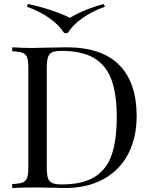

<svg xmlns="http://www.w3.org/2000/svg" viewBox="-20 -946 763 966"><path d="M42 0ZM667.5 -361.8Q667.5 -252.9 624.8 -171.1Q582 -89.4 500.5 -44.7Q418.9 0 305.7 0Q282.2 0 247.1 -1.5Q163.6 -2.9 165.5 -2.9Q83.5 -2.9 41.5 0V-20Q77.6 -21.5 94 -27.8Q110.4 -34.2 116.5 -51.3Q122.6 -68.4 122.6 -106V-602.1Q122.6 -639.6 116.5 -656.7Q110.4 -673.8 94 -680.2Q77.6 -686.5 41.5 -688V-708Q95.2 -704.6 139.2 -704.6L163.6 -705.1L204.6 -706.1Q282.7 -708 314.5 -708Q491.2 -708 579.3 -619.6Q667.5 -531.2 667.5 -361.8ZM215.3 -604V-104Q215.3 -67.9 221.2 -50Q227.1 -32.2 242.9 -25.1Q258.8 -18.1 290.5 -18.1Q397 -18.1 457.5 -56.6Q518.1 -95.2 542.7 -169.2Q567.4 -243.2 567.4 -357.9Q567.4 -473.1 540.5 -545.7Q513.7 -618.2 452.9 -654.1Q392.1 -689.9 289.6 -689.9Q258.3 -689.9 242.7 -682.9Q227.1 -675.8 221.2 -657.7Q215.3 -639.6 215.3 -604ZM320.8 -779.8H302.7Q278.8 -818.8 229.2 -854.2Q179.7 -889.6 115.7 -912.1L120.6 -925.8Q180.2 -913.6 238.5 -894Q296.9 -874.5 331.5 -856Q360.4 -874.5 407.5 -894Q454.6 -913.6 502.4 -925.8L507.8 -912.1Q443.4 -889.6 393.8 -854.2Q344.2 -818.8 320.8 -779.8Z"/></svg>

Font: Playfair Display SC
Style: Regular
Weight: 400
Designer: Claus Eggers Sørensen
Foundry: Claus Eggers Sørensen
Version: Version 1.004;PS 001.004;hotconv 1.0.70;makeotf.lib2.5.58329